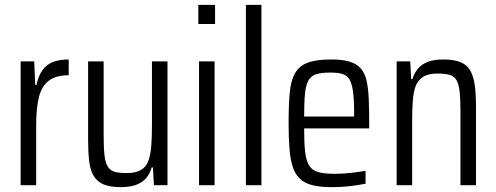

<svg xmlns="http://www.w3.org/2000/svg" viewBox="-20 -763 2043 791"><path d="M65 0V-510H121L125 -413H130Q139 -453 156.5 -476Q174 -499 200.5 -508.5Q227 -518 263 -518V-453Q211 -453 181.5 -431Q152 -409 140.5 -363.5Q129 -318 129 -247V0Z M477 8Q434 8 407.5 -3Q381 -14 366.5 -37.5Q352 -61 347.5 -98.5Q343 -136 343 -187V-510H407V-207Q407 -155 410.5 -123.5Q414 -92 424.5 -76Q435 -60 453.5 -55Q472 -50 502 -50Q538 -50 559.5 -62Q581 -74 590.5 -98.5Q600 -123 603 -159.5Q606 -196 606 -245V-510H670V0H614L610 -73H605Q597 -46 581 -28Q565 -10 539.5 -1Q514 8 477 8Z M797 -664V-743H866V-664ZM800 0V-510H864V0Z M993 0V-743H1057V0Z M1347 8Q1298 8 1265.5 -0.5Q1233 -9 1214 -28Q1195 -47 1185.5 -77Q1176 -107 1172.5 -151Q1169 -195 1169 -254Q1169 -329 1173.5 -379.5Q1178 -430 1195 -460.5Q1212 -491 1247 -504.5Q1282 -518 1344 -518Q1390 -518 1419 -509.5Q1448 -501 1465 -482.5Q1482 -464 1489.5 -433.5Q1497 -403 1499 -358.5Q1501 -314 1501 -256V-234H1233Q1233 -175 1237 -138.5Q1241 -102 1253.5 -81.5Q1266 -61 1291 -54Q1316 -47 1359 -47Q1378 -47 1399.5 -48.5Q1421 -50 1443.5 -53Q1466 -56 1486 -59V-6Q1471 -3 1447.5 0.5Q1424 4 1398 6Q1372 8 1347 8ZM1439 -262V-292Q1439 -350 1434.5 -384.5Q1430 -419 1419.5 -436Q1409 -453 1390 -458.5Q1371 -464 1341 -464Q1305 -464 1283.5 -457.5Q1262 -451 1251 -432Q1240 -413 1236.5 -377.5Q1233 -342 1233 -283H1458Z M1614 0V-510H1670L1674 -437H1679Q1687 -463 1702.5 -481Q1718 -499 1743.5 -508.5Q1769 -518 1807 -518Q1850 -518 1877 -507Q1904 -496 1917.5 -472Q1931 -448 1936 -411.5Q1941 -375 1941 -323V0H1877V-303Q1877 -355 1873.5 -386Q1870 -417 1860.5 -433Q1851 -449 1832 -454.5Q1813 -460 1782 -460Q1744 -460 1722.5 -446Q1701 -432 1692 -407Q1683 -382 1680.5 -346Q1678 -310 1678 -265V0Z"/></svg>

Font: Saira Condensed
Style: Regular
Weight: 400
Width: 3
Designer: Hector Gatti with collaboration of the Omnibus-Type team
Foundry: Omnibus-Type
Version: Version 1.101